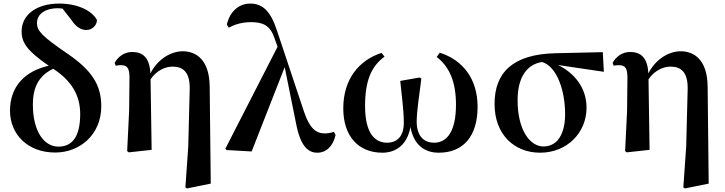

<svg xmlns="http://www.w3.org/2000/svg" viewBox="-20 -839 4059 1075"><path d="M289 15C427 15 547 -85 547 -244C547 -363 495 -444 360 -537C215 -636 187 -666 187 -710C187 -763 237 -793 304 -793L330 -791L380 -727C406 -687 435 -671 463 -671C497 -671 522 -697 523 -727C495 -779 416 -819 311 -819C185 -819 101 -756 101 -664C101 -600 132 -554 253 -471C124 -442 36 -359 36 -219C36 -89 133 15 289 15ZM278 -454C380 -387 429 -306 429 -201C429 -76 386 -18 307 -18C227 -18 164 -103 164 -254C164 -344 193 -414 278 -454Z M1018 210 1027 216 1160 189 1154 -353C1153 -509 1074 -552 1003 -552C943 -552 866 -514 822 -428C818 -518 778 -548 720 -548C674 -548 640 -520 622 -487L628 -471C639 -474 647 -474 658 -474C691 -474 705 -459 705 -405L703 -219L692 7L701 14L829 0L823 -395C856 -444 905 -466 946 -466C1004 -466 1046 -437 1042 -333L1034 -19Z M1757 16C1807 16 1846 -22 1859 -84L1849 -101C1835 -95 1814 -92 1799 -92C1750 -92 1714 -119 1682 -214L1531 -667C1496 -775 1452 -819 1381 -819C1313 -819 1265 -769 1250 -701L1261 -684C1290 -700 1331 -715 1386 -715C1452 -715 1493 -697 1517 -625L1534 -577L1242 -7L1248 1L1389 9L1574 -463L1637 -151C1662 -18 1706 16 1757 16Z M2121 16C2198 16 2261 -30 2278 -128C2296 -32 2352 16 2437 16C2572 16 2654 -74 2654 -241C2654 -398 2571 -503 2442 -544L2425 -520C2499 -463 2533 -377 2533 -253C2533 -104 2483 -40 2411 -40C2349 -40 2313 -82 2313 -159C2313 -220 2331 -328 2339 -399L2329 -405L2221 -386C2229 -300 2241 -224 2241 -151C2241 -74 2201 -40 2147 -40C2076 -40 2024 -97 2024 -245C2024 -386 2058 -467 2133 -522L2116 -543C1991 -502 1902 -397 1902 -232C1902 -76 1987 16 2121 16Z M3004 16C3154 16 3264 -95 3264 -236C3264 -352 3191 -433 3104 -475L3361 -437L3355 -547L3092 -541C2849 -536 2749 -431 2749 -257C2749 -85 2860 16 3004 16ZM3015 -492C3101 -465 3144 -327 3144 -200C3144 -86 3099 -19 3023 -19C2947 -19 2878 -111 2878 -278C2878 -394 2921 -477 3015 -492Z M3806 210 3815 216 3948 189 3942 -353C3941 -509 3862 -552 3791 -552C3731 -552 3654 -514 3610 -428C3606 -518 3566 -548 3508 -548C3462 -548 3428 -520 3410 -487L3416 -471C3427 -474 3435 -474 3446 -474C3479 -474 3493 -459 3493 -405L3491 -219L3480 7L3489 14L3617 0L3611 -395C3644 -444 3693 -466 3734 -466C3792 -466 3834 -437 3830 -333L3822 -19Z"/></svg>

Font: Noto Serif CJK TC
Style: Bold
Weight: 700
Designer: Ryoko NISHIZUKA 西塚涼子 (kana & ideographs); Frank Grießhammer (Latin, Greek & Cyrillic); Wenlong ZHANG 张文龙 (bopomofo); San
Foundry: Adobe
Version: Version 2.001;hotconv 1.1.0;makeotfexe 2.6.0